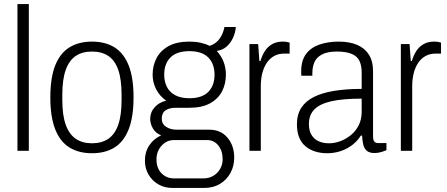

<svg xmlns="http://www.w3.org/2000/svg" viewBox="-20 -743 2202 946"><path d="M66 0V-723H122V0Z M433 12Q368 12 322 -16.5Q276 -45 252 -106Q228 -167 228 -263Q228 -360 252 -420.5Q276 -481 322 -509.5Q368 -538 433 -538Q499 -538 544.5 -509.5Q590 -481 614 -420.5Q638 -360 638 -263Q638 -167 614 -106Q590 -45 544.5 -16.5Q499 12 433 12ZM433 -37Q481 -37 513.5 -59Q546 -81 562.5 -128Q579 -175 579 -251V-275Q579 -352 562.5 -399Q546 -446 513.5 -467.5Q481 -489 433 -489Q386 -489 353.5 -467.5Q321 -446 304 -399Q287 -352 287 -275V-251Q287 -175 304 -128Q321 -81 353.5 -59Q386 -37 433 -37Z M829 183Q791 183 760.5 165.5Q730 148 712 117.5Q694 87 694 49Q694 5 716 -27.5Q738 -60 774 -76Q747 -87 733.5 -110Q720 -133 720 -157Q720 -190 742 -214.5Q764 -239 799 -247Q767 -269 749.5 -303Q732 -337 732 -375Q732 -420 751.5 -457Q771 -494 811 -516Q851 -538 913 -538Q943 -538 968 -532.5Q993 -527 1013 -517Q1043 -527 1061 -551Q1079 -575 1086 -610H1142Q1140 -583 1128.5 -557.5Q1117 -532 1097 -514Q1077 -496 1048 -492Q1071 -467 1082 -437.5Q1093 -408 1093 -375Q1093 -330 1074 -293Q1055 -256 1015 -234Q975 -212 913 -212H844Q815 -212 796 -199.5Q777 -187 777 -158Q777 -132 798.5 -118Q820 -104 851 -104H1011Q1068 -104 1101 -64.5Q1134 -25 1134 34Q1134 75 1115.5 109Q1097 143 1064 163Q1031 183 986 183ZM838 136H983Q1010 136 1031.5 123Q1053 110 1065 88.5Q1077 67 1077 42Q1077 0 1055.5 -26.5Q1034 -53 1000 -53H838Q801 -53 776 -25Q751 3 751 42Q751 85 775.5 110.5Q800 136 838 136ZM913 -259Q975 -259 1006 -290Q1037 -321 1037 -375Q1037 -429 1006 -460Q975 -491 913 -491Q851 -491 820 -460Q789 -429 789 -375Q789 -341 802.5 -314.5Q816 -288 844 -273.5Q872 -259 913 -259Z M1209 0V-526H1252L1258 -442H1263Q1271 -469 1284.5 -490.5Q1298 -512 1320 -525Q1342 -538 1373 -538Q1384 -538 1393 -536.5Q1402 -535 1407 -533V-479H1381Q1352 -479 1330.5 -467Q1309 -455 1294.5 -433.5Q1280 -412 1272.5 -383Q1265 -354 1265 -319V0Z M1592 12Q1560 12 1533 3.5Q1506 -5 1485.5 -22Q1465 -39 1454 -66Q1443 -93 1443 -130Q1443 -179 1464.5 -212Q1486 -245 1527 -265.5Q1568 -286 1627.5 -295.5Q1687 -305 1762 -305V-385Q1762 -419 1751.5 -442Q1741 -465 1714 -477Q1687 -489 1640 -489Q1593 -489 1566 -474.5Q1539 -460 1529 -436Q1519 -412 1519 -383V-370H1465Q1464 -375 1464 -380Q1464 -385 1464 -392Q1464 -445 1488 -477Q1512 -509 1554 -523.5Q1596 -538 1649 -538Q1702 -538 1739.5 -522Q1777 -506 1797.5 -474Q1818 -442 1818 -392V-72Q1818 -53 1824.5 -45.5Q1831 -38 1843 -38H1884V-3Q1870 3 1855 7Q1840 11 1825 11Q1800 11 1787 -0.5Q1774 -12 1769.5 -32Q1765 -52 1764 -75H1758Q1741 -48 1715.5 -28.5Q1690 -9 1658.5 1.5Q1627 12 1592 12ZM1601 -37Q1629 -37 1657 -47.5Q1685 -58 1709 -77.5Q1733 -97 1747.5 -126Q1762 -155 1762 -192V-257Q1669 -257 1612 -244Q1555 -231 1528.5 -203.5Q1502 -176 1502 -132Q1502 -99 1515 -78Q1528 -57 1550 -47Q1572 -37 1601 -37Z M1955 0V-526H1998L2004 -442H2009Q2017 -469 2030.5 -490.5Q2044 -512 2066 -525Q2088 -538 2119 -538Q2130 -538 2139 -536.5Q2148 -535 2153 -533V-479H2127Q2098 -479 2076.5 -467Q2055 -455 2040.5 -433.5Q2026 -412 2018.5 -383Q2011 -354 2011 -319V0Z"/></svg>

Font: Archivo SemiCondensed ExtraLight
Style: Regular
Weight: 250
Width: 4
Designer: Hector Gatti
Foundry: Omnibus-Type
Version: Version 2.001